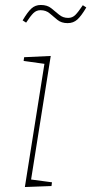

<svg xmlns="http://www.w3.org/2000/svg" viewBox="-20 -750 367 772"><path d="M80 2 160 -502 168 -492 75 -505 77 -520 184 -525 104 -22 99 -29 189 -17 187 -2ZM252 -657Q227 -657 211 -670Q195 -683 180 -696Q165 -709 143 -709Q126 -709 114 -697Q102 -685 85 -659L71 -668Q91 -702 106.5 -716Q122 -730 144 -730Q170 -730 186 -717Q202 -704 217.5 -691Q233 -678 254 -678Q271 -678 283 -690Q295 -702 313 -729L327 -720Q307 -686 291 -671.5Q275 -657 252 -657Z"/></svg>

Font: Bitter Thin
Style: Italic
Weight: 100
Italic angle: -9°
Designer: Sol Matas, and Bitter project Authors
Foundry: Sol Matas
Version: Version 2.002